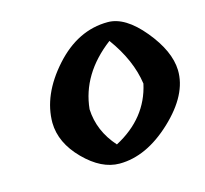

<svg xmlns="http://www.w3.org/2000/svg" viewBox="-72 -835 641 599"><g transform="rotate(-15 248.0 -536.0)"><path d="M323 -754Q379 -754 436.5 -684.5Q494 -615 496 -553Q498 -474 415 -396Q332 -318 245 -318Q187 -318 131.5 -374Q76 -430 75 -495Q75 -585 150.5 -669.5Q226 -754 323 -754ZM313 -696Q209 -617 198 -506Q201 -435 252 -378Q358 -434 381 -540Q370 -618 313 -696Z"/></g></svg>

Font: Tillana SemiBold
Style: Regular
Weight: 600
Designer: Lipi Raval (Devanagari, Latin), Jonny Pinhorn (Latin)
Foundry: Indian Type Foundry
Version: Version 2.003;PS 1.0;hotconv 1.0.79;makeotf.lib2.5.61930; tt